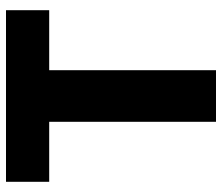

<svg xmlns="http://www.w3.org/2000/svg" viewBox="-70 -670 740 640"><g transform="rotate(-90 300.0 -350.0)"><path d="M214 0V-556H14V-700H586V-556H386V0Z"/></g></svg>

Font: Red Hat Mono VF Light
Style: Regular
Weight: 300
Monospace: yes
Designer: Pentagram, MCKL
Foundry: Pentagram, MCKL
Version: Version 1.023